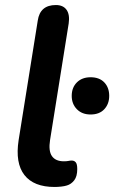

<svg xmlns="http://www.w3.org/2000/svg" viewBox="-20 -733 454 763"><path d="M197 10Q114 10 77 -37.5Q40 -85 54 -176L130 -651Q139 -713 202 -713Q231 -713 244.5 -694Q258 -675 253 -640L179 -177Q172 -133 186.5 -112.5Q201 -92 234 -92Q245 -92 252 -93.5Q259 -95 265 -95Q275 -95 281 -88Q287 -81 287 -61Q287 -32 275 -16.5Q263 -1 246 4Q237 7 223 8.5Q209 10 197 10ZM340 -278Q306 -278 285.5 -299Q265 -320 265 -352Q265 -385 285.5 -405.5Q306 -426 340 -426Q375 -426 394.5 -405.5Q414 -385 414 -352Q414 -320 394.5 -299Q375 -278 340 -278Z"/></svg>

Font: Nunito
Style: Bold Italic
Weight: 700
Italic angle: -9°
Designer: Vernon Adams
Foundry: Vernon Adams
Version: Version 3.601; ttfautohint (v1.8.2.53-6de2)